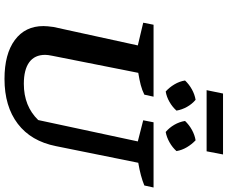

<svg xmlns="http://www.w3.org/2000/svg" viewBox="-99 -902 1012 854"><g transform="rotate(90 407.0 -475.0)"><path d="M331 11Q220 11 158 -35Q96 -81 96 -162Q96 -179 100 -207L182 -582L81 -606L90 -652H410L401 -611Q381 -601 358 -595Q335 -589 304 -584L228 -201Q226 -191 225 -183.5Q224 -176 224 -170Q224 -123 257 -99Q290 -75 353 -75Q452 -75 514 -139L609 -582L515 -606L524 -652H814L805 -611Q764 -594 704 -584L630 -218Q608 -107 530.5 -48Q453 11 331 11ZM381 -888 396 -961H667L653 -888ZM387 -706Q369 -722 355.5 -744.5Q342 -767 338 -792Q355 -810 377.5 -822.5Q400 -835 424 -839Q443 -823 455.5 -800.5Q468 -778 472 -754Q456 -736 433.5 -723Q411 -710 387 -706ZM567 -706Q548 -722 535 -744.5Q522 -767 518 -792Q535 -810 557.5 -822.5Q580 -835 604 -839Q622 -822 635 -800Q648 -778 652 -754Q636 -736 613 -723Q590 -710 567 -706Z"/></g></svg>

Font: Piazzolla SemiBold
Style: Italic
Weight: 600
Italic angle: -11.3°
Designer: Juan Pablo del Peral
Foundry: Huerta Tipografica
Version: Version 1.330